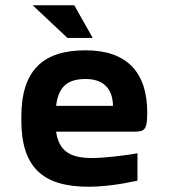

<svg xmlns="http://www.w3.org/2000/svg" viewBox="-20 -700 640 729"><path d="M539 -273C539 -422 465 -509 305 -509C141 -509 61 -431 61 -256V-244C61 -66 141 9 316 9C369 9 433 1 502 -14V-118C460 -110 375 -100 329 -100C245 -100 204 -127 193 -200H489C531 -200 539 -209 539 -273ZM104 -680 236 -556H332L262 -680ZM193 -298C202 -370 235 -400 305 -400C373 -400 408 -363 409 -298Z"/></svg>

Font: LT Wave Mono Bold
Style: Regular
Weight: 700
Designer: Daniel Lyons
Version: Version 2.5 (Glyphs App)